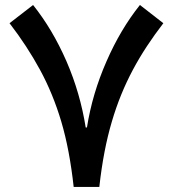

<svg xmlns="http://www.w3.org/2000/svg" viewBox="-20 -737 681 757"><path d="M317.9 -234.4C303.7 -323.7 278.8 -410.6 242.2 -495.1C205.6 -579.1 161.6 -653.3 110.4 -717.3L17.6 -645.5C64 -585.4 104 -523.9 137.7 -461.9C171.4 -399.9 199.7 -331.5 221.7 -257.3C243.7 -183.1 259.8 -97.2 270.5 0H371.6C382.3 -97.2 398.9 -183.1 420.9 -257.3C464.8 -406.7 530.8 -523.9 624 -645.5L531.7 -717.3C480.5 -653.3 436.5 -579.1 399.9 -495.1C362.8 -410.6 336.9 -323.7 322.8 -234.4Z"/></svg>

Font: Estedad SemiBold
Style: Regular
Weight: 600
Designer: Amin Abedi
Version: Version 7.3